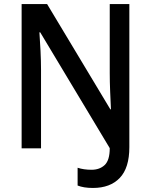

<svg xmlns="http://www.w3.org/2000/svg" viewBox="-20 -734 746 950"><path d="M440 196Q394 196 364 184V96Q379 101 396.5 103.5Q414 106 433 106Q473 106 498 82.5Q523 59 523 -1L179 -574H175Q178 -535 180.5 -482.5Q183 -430 183 -389V0H87V-714H213L526 -193H529Q527 -232 525 -281.5Q523 -331 523 -372V-714H620V-6Q620 97 572.5 146.5Q525 196 440 196Z"/></svg>

Font: Noto Sans Malayalam SemiCondensed Medium
Style: Regular
Weight: 500
Width: 4
Designer: Jelle Bosma - Monotype Design Team
Foundry: Monotype Imaging Inc.
Version: Version 2.104; ttfautohint (v1.8.4.7-5d5b)